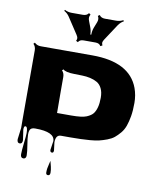

<svg xmlns="http://www.w3.org/2000/svg" viewBox="-127 -1063 1215 1476"><g transform="rotate(10 480.5 -325.0)"><path d="M441.4 -752Q410.6 -752 399.9 -731L384.8 -738.8Q391.6 -752.9 390.1 -762.2Q388.7 -771.5 379.9 -785.2L296.4 -912.1Q280.3 -936.5 254.9 -950.2L259.3 -958.5Q283.7 -944.8 314.5 -944.8H401.9Q431.6 -944.8 445.8 -965.8L459 -956.5Q445.3 -935.5 455.6 -908.2L473.1 -862.3Q483.9 -834 483.9 -805.7H491.2Q491.2 -835.4 501.5 -862.3L519.5 -908.2Q529.8 -935.5 516.1 -956.5L529.3 -965.8Q543.5 -944.8 573.2 -944.8H660.6Q690.9 -944.8 715.3 -958.5L720.2 -950.2Q694.8 -936.5 678.7 -912.1L595.2 -785.2Q586.4 -771.5 585 -762.2Q583.5 -752.9 590.3 -738.8L575.2 -731Q564.5 -752 533.7 -752ZM335.9 120.6 346.2 51.3Q346.2 -20.5 192.9 -20.5Q166.5 -20.5 156.2 -8.3Q146 3.9 146 33.2Q146 62.5 154.8 114.5Q163.6 166.5 163.6 194.1Q163.6 221.7 141.6 221.7Q119.6 221.7 119.6 192.6Q119.6 163.6 126.5 105Q133.3 46.4 133.3 25.4Q133.3 -24.4 115.2 -24.4Q103.5 -24.4 103.5 3.4L115.2 84.5Q115.2 113.3 94.5 113.3Q73.7 113.3 73.7 84L85 -5.9L84.5 -86.9V-610.8Q84.5 -641.1 65.4 -659.7L75.2 -669.9Q95.2 -650.4 124 -650.4H527.3Q819.3 -650.4 889.6 -460.4Q909.2 -406.7 909.2 -345.9Q909.2 -285.2 901.6 -241.5Q894 -197.8 882.3 -164.8Q870.6 -131.8 849.4 -106.4Q828.1 -81.1 806.9 -63.7Q785.6 -46.4 752.9 -34.2Q720.2 -22 692.4 -15.4Q664.6 -8.8 622.6 -5.4Q556.6 0 467.8 0H397Q356 0 356 58.6L363.8 121.1Q363.8 139.6 351.1 139.6Q335.9 139.6 335.9 120.6ZM416 -485.4Q346.7 -486.3 327.1 -505.9L317.4 -496.1Q335.9 -478 335.9 -447.3V-335Q335.9 -222.7 336.9 -167H447.8Q531.2 -167 566.2 -181.6Q601.1 -196.3 616 -215.6Q630.9 -234.9 639.2 -265.9Q647.5 -296.9 647.5 -340.6Q647.5 -384.3 632.8 -413.6Q618.2 -442.9 593.8 -456.5Q569.3 -470.2 539.6 -476.8Q509.8 -483.4 477.1 -484.1Q444.3 -484.9 416 -485.4ZM350.6 204.1Q352.1 210.4 356 225.3Q359.9 240.2 361.8 248.5Q367.2 271.5 367.2 293.7Q367.2 315.9 350.8 315.9Q334.5 315.9 334.5 297.6Q334.5 279.3 336.7 265.6Q338.9 252 344.2 230.7Q349.6 209.5 350.6 204.1Z"/></g></svg>

Font: Nosifer Caps
Style: Regular
Weight: 800
Version: Version 001.002